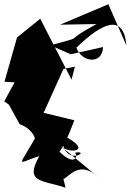

<svg xmlns="http://www.w3.org/2000/svg" viewBox="-40 -828 614 902"><path d="M258 13C284 4 333 -80 425 7L245 -142C292 -100 403 -121 251 -194C251 -30 397 -125 313 -111C328 -87 306 -41 222 -133C205 -78 241 -78 309 -263L165 -298C196 -367 227 -436 258 -504L312 -515L296 -454L149 -740L40 -652L-19 -444L91 -437L52 -484L-20 -352L2 -336L52 -245C160 -206 113 -98 145 -215C42 -28 31 -59 145 -95C72 33 161 17 268 54ZM292 -573 444 -607C442 -523 343 -534 319 -604C440 -721 540 -768 554 -614L469 -808L242 -712L413 -715C235 -618 381 -667 197 -615Z"/></svg>

Font: Asimov Silicon
Style: Regular
Weight: 400
Designer: Google
Version: Version 2.000980; 2014